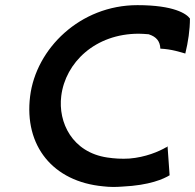

<svg xmlns="http://www.w3.org/2000/svg" viewBox="-20 -725 758 746"><path d="M626 -153C597 -136 545 -114 483 -109C452 -107 424 -109 397 -113C261 -133 205 -249 218 -352C234 -482 350 -594 519 -594C531 -594 543 -593 556 -592H557L560 -591C587 -582 602 -565 603 -536C647 -534 682 -522 700 -517C711 -562 718 -609 718 -653C705 -671 657 -705 514 -705C291 -705 120 -536 97 -351C73 -158 186 -19 381 -1C406 2 430 2 455 0C562 -5 616 -30 639 -44L631 -157C631 -157 629 -154 628 -153Z"/></svg>

Font: Bluebird
Style: LiExtObl
Weight: 300
Designer: Jasper
Foundry: Cannot Into Space Fonts
Version: Version 0.98